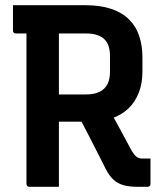

<svg xmlns="http://www.w3.org/2000/svg" viewBox="-20 -720 640 740"><path d="M388 -322Q415 -273 438.5 -230Q462 -187 488 -138Q498 -122 506.5 -115.5Q515 -109 528 -109Q533 -109 536 -109Q539 -109 543 -109H560Q560 -82 560 -60Q560 -38 560 -11Q560 -6 557 -3Q554 0 549 0Q542 0 531 0Q520 0 511 0Q479 0 457 -6Q435 -12 418.5 -26.5Q402 -41 388 -68Q362 -120 335.5 -171.5Q309 -223 282 -275ZM30 -700Q99 -700 169 -700Q239 -700 308 -700Q366 -700 408 -686Q450 -672 477 -645.5Q504 -619 516.5 -581.5Q529 -544 529 -498V-444Q529 -399 515 -363Q501 -327 475 -302Q449 -277 411 -264Q373 -251 326 -251Q293 -251 260 -251Q227 -251 195 -251L184 -244V-356Q216 -356 248 -356Q280 -356 311 -356Q343 -356 363.5 -366Q384 -376 394 -395.5Q404 -415 404 -444V-503Q404 -524 399 -540.5Q394 -557 383 -568Q372 -579 354.5 -585Q337 -591 311 -591Q267 -591 221.5 -591Q176 -591 131 -591Q86 -591 41 -591Q36 -591 33 -594Q30 -597 30 -602Q30 -628 30 -651Q30 -674 30 -700ZM207 0Q178 0 150.5 0Q123 0 93 0Q88 0 85 -3Q82 -6 82 -11Q82 -92 82 -169Q82 -246 82 -322.5Q82 -399 82 -476.5Q82 -554 82 -635H219L207 -610Q207 -573 207 -536.5Q207 -500 207 -464Q207 -403 207 -344Q207 -285 207 -225Q207 -165 207 -99Q207 -72 207 -47Q207 -22 207 0Z"/></svg>

Font: Recursive SemiBold
Style: Regular
Weight: 600
Version: Version 1.085